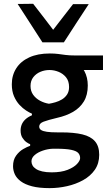

<svg xmlns="http://www.w3.org/2000/svg" viewBox="-20 -792 585 1016"><path d="M242.5 203.5Q187 203.5 149.5 193.8Q112 184 89.8 167.2Q67.5 150.5 58.2 129.8Q49 109 49 87.5Q49 54 65 31.8Q81 9.5 102.5 -3Q124 -15.5 139.5 -20.5V-29Q131.5 -31.5 119.8 -39.8Q108 -48 98.5 -63.2Q89 -78.5 89 -101.5Q89 -118.5 95.2 -133.5Q101.5 -148.5 114.8 -160.8Q128 -173 149 -182V-190.5Q136.5 -195.5 118.5 -207Q100.5 -218.5 83.2 -237Q66 -255.5 54.2 -282.5Q42.5 -309.5 42.5 -346Q42.5 -393.5 66 -430.5Q89.5 -467.5 134.5 -488.2Q179.5 -509 243.5 -509Q268.5 -509 287.5 -506.5Q306.5 -504 327 -501.2Q347.5 -498.5 377.5 -498.5H525V-421.5Q477 -421.5 431.8 -421.5Q386.5 -421.5 339.5 -421.5L369 -470.5Q408.5 -449.5 426.5 -416Q444.5 -382.5 444.5 -339.5Q444.5 -289.5 423.8 -255.2Q403 -221 366.5 -200Q330 -179 282.5 -168.5Q234 -157 210.8 -148.2Q187.5 -139.5 187.5 -122.5Q187.5 -110.5 197.5 -104Q207.5 -97.5 228.5 -94.5Q249.5 -91.5 283.5 -91.5H304.5Q371.5 -91.5 416 -80.8Q460.5 -70 482.8 -44Q505 -18 505 27Q505 73 481.8 106.5Q458.5 140 419.5 161.5Q380.5 183 334.5 193.2Q288.5 203.5 242.5 203.5ZM253.5 120Q304 120 337.5 106.8Q371 93.5 387.5 75.8Q404 58 404 44.5Q404 28.5 394 17.5Q384 6.5 356.5 0.8Q329 -5 277 -5H259.5Q233 -4 207 4.8Q181 13.5 163.8 28.2Q146.5 43 146.5 62Q146.5 73 152.2 83.5Q158 94 170.8 102.2Q183.5 110.5 204 115.2Q224.5 120 253.5 120ZM239 -243Q254.5 -245.5 273 -250.8Q291.5 -256 308 -266Q324.5 -276 335 -292Q345.5 -308 345.5 -331.5Q345.5 -363 329.5 -382.8Q313.5 -402.5 289.8 -412Q266 -421.5 242 -421.5Q216.5 -421.5 193.8 -412Q171 -402.5 156.2 -383.5Q141.5 -364.5 141.5 -337Q141.5 -310 155.5 -290.5Q169.5 -271 191.8 -259Q214 -247 239 -243ZM204.5 -568Q171.5 -619.5 138.8 -670Q106 -720.5 73.5 -771L155.5 -772Q185.5 -733.5 215 -695Q244.5 -656.5 274.5 -617H248Q278 -656 307.5 -694Q337 -732 366.5 -770H449.5Q417 -720.5 384 -670Q351 -619.5 318 -568Z"/></svg>

Font: Commissioner Thin Medium
Style: Regular
Weight: 500
Version: Version 1.000